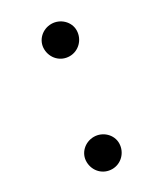

<svg xmlns="http://www.w3.org/2000/svg" viewBox="-142 -587 559 653"><g transform="rotate(-30 138.0 -260.5)"><path d="M102.3 5.7C137.1 5.7 165.5 -22.7 166.2 -58.2C166.9 -92.3 137.1 -120.7 102.3 -120.7C67.5 -120.7 37.6 -93.8 38.4 -58.2C39.1 -22.7 66.1 5.7 102.3 5.7ZM105.1 -463.1C105.8 -427.6 132.8 -399.1 169 -399.1C203.8 -399.1 232.2 -427.6 233 -463.1C233.7 -497.2 203.8 -525.6 169 -525.6C134.2 -525.6 104.4 -498.6 105.1 -463.1Z"/></g></svg>

Font: Magic Ui Pro
Style: Italic
Weight: 400
Italic angle: -9.39999°
Designer: Stefan Endress, Andreas Faust
Version: Version 1.000;FEAKit 1.0